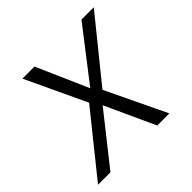

<svg xmlns="http://www.w3.org/2000/svg" viewBox="-144 -680 815 815"><g transform="rotate(-45 263.5 -272.5)"><path d="M222.7 -273.1 94.8 -545.5H167.3L269.5 -312.9L449.2 -545.5H523.1L301.5 -271.7L431.5 0H358.7L255.7 -224.8L77.8 0H3.2Z"/></g></svg>

Font: Inter P Light
Style: Italic
Weight: 300
Italic angle: 9.39999°
Designer: Rasmus Andersson
Foundry: rsms
Version: Version 3.018;git-588b23468